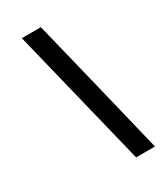

<svg xmlns="http://www.w3.org/2000/svg" viewBox="-192 -823 782 917"><g transform="rotate(-30 199.0 -364.0)"><path d="M194 -747Q241 -555 288 -364Q335 -173 381 19H277Q230 -173 183 -364Q136 -555 89 -747Z"/></g></svg>

Font: Josefin Sans Thin Medium
Style: Italic
Weight: 500
Italic angle: -7°
Version: Version 2.000